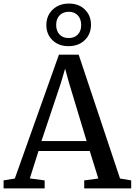

<svg xmlns="http://www.w3.org/2000/svg" viewBox="-30 -1055 754 1075"><path d="M53 -55.5 300 -749H410.5L642 -55.5L704.5 -45V0H441.5V-45L520.5 -55.5L472.5 -209.5H185.5L137 -56L220 -45V0H-10V-45ZM455 -265 356.5 -591 334.5 -670.5 310.5 -589 202 -265ZM353.5 -796.5Q298.5 -796.5 264 -829.8Q229.5 -863 229.5 -915Q230 -968 265.2 -1001.5Q300.5 -1035 356.5 -1035Q411 -1035 445.2 -1001.5Q479.5 -968 479.5 -916Q479 -863 444 -829.8Q409 -796.5 353.5 -796.5ZM354.5 -842Q386.5 -842 405.5 -861.5Q424.5 -881 424.5 -914.5Q424.5 -948.5 405.8 -968.8Q387 -989 355 -989Q323 -989 303.8 -969.2Q284.5 -949.5 284.5 -915.5Q284.5 -882 303.2 -862Q322 -842 354.5 -842Z"/></svg>

Font: Merriweather 36pt
Style: Regular
Weight: 400
Designer: Eben Sorkin
Foundry: Eben Sorkin
Version: Version 2.100